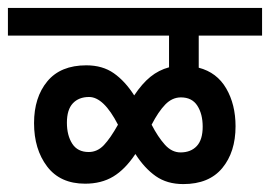

<svg xmlns="http://www.w3.org/2000/svg" viewBox="-44 -486 682 485"><path d="M458 -315Q504 -303 527.5 -262.5Q551 -222 551 -167Q551 -102 517.5 -61.5Q484 -21 419 -21Q378 -21 349.5 -41Q321 -61 298 -97Q272 -58 242 -40Q212 -22 171 -22Q108 -22 75 -65.5Q42 -109 42 -175Q42 -240 75.5 -280.5Q109 -321 174 -321Q215 -321 243.5 -301Q272 -281 295 -245Q315 -275 336 -292Q357 -309 383 -316V-396H-24V-466H618V-396H458ZM254 -171Q218 -241 181 -241Q155 -241 140 -225Q125 -209 125 -176Q125 -144 138.5 -123Q152 -102 180 -102Q202 -102 218.5 -119.5Q235 -137 254 -171ZM468 -166Q468 -198 454.5 -219Q441 -240 413 -240Q391 -240 373.5 -222Q356 -204 339 -171Q355 -140 372.5 -120.5Q390 -101 412 -101Q438 -101 453 -117Q468 -133 468 -166Z"/></svg>

Font: Cambay Devanagari
Style: Regular
Weight: 700
Designer: Pooja Saxena
Foundry: Pooja Saxena
Version: Version 1.095;PS 001.095;hotconv 1.0.70;makeotf.lib2.5.58329